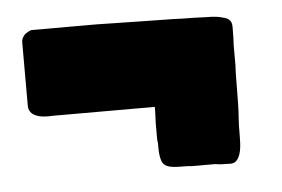

<svg xmlns="http://www.w3.org/2000/svg" viewBox="-35 -559 597 407"><g transform="rotate(-5 264.0 -355.5)"><path d="M408 -198H383H359Q353 -199 334 -199Q309 -199 301 -206Q291 -213 291 -245V-253Q290 -256 290 -265V-278V-286V-295L291 -321V-330H101H73Q43 -328 30 -339Q23 -346 23 -355V-393V-424V-455V-491Q23 -500 31 -508Q33 -509 37.5 -512Q42 -515 46 -515H158H183L286 -513L348 -512Q364 -511 389 -511L415 -510Q440 -510 451 -506Q461 -504 465.5 -499Q470 -494 470 -485Q470 -459 469 -445V-403Q468 -388 468 -363Q468 -315 466 -290Q465 -278 465 -251Q465 -226 461 -215Q455 -196 441 -196Q418 -196 408 -198Z"/></g></svg>

Font: Sigmar One
Style: Regular
Weight: 400
Designer: Vernon Adams
Foundry: Vernon Adams
Version: Version 2.000